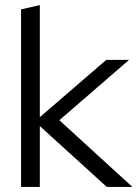

<svg xmlns="http://www.w3.org/2000/svg" viewBox="-20 -737 542 757"><path d="M63 0V-700L137 -717V-275L399 -501H489L214 -263L502 0H401L137 -240V0Z"/></svg>

Font: Red Hat Display
Style: Regular
Weight: 300
Designer: Pentagram, MCKL
Foundry: Pentagram, MCKL
Version: Version 1.023